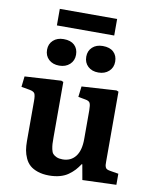

<svg xmlns="http://www.w3.org/2000/svg" viewBox="-99 -989 854 1076"><g transform="rotate(10 328.0 -451.0)"><path d="M152.8 -821.8V-916H479V-821.8ZM122.1 -678.2Q122.1 -711.4 144.8 -732.2Q167.5 -752.9 204.1 -752.9Q244.1 -752.9 265.6 -732.7Q287.1 -712.4 287.1 -678.2Q287.1 -644.5 263.9 -623.3Q240.7 -602.1 204.1 -602.1Q167.5 -602.1 144.8 -623Q122.1 -644 122.1 -678.2ZM345.2 -678.2Q345.2 -711.4 367.7 -732.2Q390.1 -752.9 426.8 -752.9Q466.8 -752.9 488.3 -732.7Q509.8 -712.4 509.8 -678.2Q509.8 -644.5 486.6 -623.3Q463.4 -602.1 426.8 -602.1Q390.1 -602.1 367.7 -623Q345.2 -644 345.2 -678.2ZM254.9 14.2Q218.3 14.2 190.2 4.6Q162.1 -4.9 145.3 -20Q128.4 -35.2 118.2 -57.6Q107.9 -80.1 104 -103Q100.1 -126 100.1 -153.8V-382.8Q100.1 -413.6 94.2 -424.6Q88.4 -435.5 64.9 -439.9L17.1 -448.2L23.9 -508.8L231 -521L243.2 -516.1V-200.2Q243.2 -175.8 243.9 -163.3Q244.6 -150.9 248 -133.8Q251.5 -116.7 258.8 -108.4Q266.1 -100.1 279.8 -94Q293.5 -87.9 314 -87.9Q360.8 -87.9 387.5 -121.8Q414.1 -155.8 414.1 -221.2V-383.8Q414.1 -414.6 408.4 -426Q402.8 -437.5 380.9 -440.9L340.8 -448.2L348.1 -508.8L544.9 -521L557.1 -516.1V-124Q557.1 -122.6 557.1 -120.1Q557.1 -106 557.6 -99.9Q558.1 -93.8 561 -86.4Q564 -79.1 570.6 -75.9Q577.1 -72.8 588.9 -70.8L636.2 -63V0L443.8 6.8L428.2 -80.1H424.8Q411.1 -59.6 397.5 -44.7Q383.8 -29.8 363.8 -15.4Q343.8 -1 316.2 6.6Q288.6 14.2 254.9 14.2Z"/></g></svg>

Font: Literata Book
Style: Bold
Weight: 700
Designer: Latin by Veronika Burian and Jose Scaglione. Greek by Irene Vlachou. Cyrillic by Vera Evstafieva
Foundry: TypeTogether
Version: Version 2.003;PS 002.003;hotconv 1.0.88;makeotf.lib2.5.64775